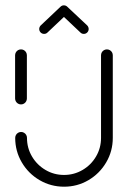

<svg xmlns="http://www.w3.org/2000/svg" viewBox="-20 -705 483 725"><path d="M59.3 -310.7Q53.3 -310.7 48.1 -313.7Q43 -316.7 40 -321.9Q37 -327 37 -333V-496.3Q37 -502.2 40 -507.4Q43 -512.6 48.1 -515.6Q53.3 -518.5 59.3 -518.5Q65.2 -518.5 70.4 -515.6Q75.6 -512.6 78.5 -507.4Q81.5 -502.2 81.5 -496.3V-333Q81.5 -327 78.5 -321.9Q75.6 -316.7 70.4 -313.7Q65.2 -310.7 59.3 -310.7ZM383.7 -518.5Q389.6 -518.5 394.8 -515.6Q400 -512.6 403 -507.4Q405.9 -502.2 405.9 -496.3V-184.4Q405.9 -134.4 381.1 -92Q356.3 -49.6 314.1 -24.8Q271.9 0 221.9 0Q171.9 0 129.4 -24.8Q87 -49.6 62.2 -92Q37.4 -134.4 37.4 -184.4Q37.4 -190.4 40.4 -195.6Q43.3 -200.7 48.5 -203.7Q53.7 -206.7 59.6 -206.7Q65.6 -206.7 70.7 -203.7Q75.9 -200.7 78.9 -195.6Q81.9 -190.4 81.9 -184.4Q81.9 -146.3 100.7 -114.3Q119.6 -82.2 151.7 -63.3Q183.7 -44.4 221.9 -44.4Q259.6 -44.4 291.9 -63.3Q324.1 -82.2 342.8 -114.3Q361.5 -146.3 361.5 -184.4V-496.3Q361.5 -502.2 364.4 -507.4Q367.4 -512.6 372.6 -515.6Q377.8 -518.5 383.7 -518.5ZM221.1 -684.8Q228.9 -684.8 234.3 -679.4Q239.6 -674.1 239.6 -666.3Q239.6 -662.6 238.1 -659.1Q236.7 -655.6 234.1 -653L159.3 -582.2Q154.1 -577 146.7 -577Q138.9 -577 133.5 -582.4Q128.1 -587.8 128.1 -595.6Q128.1 -599.3 129.6 -602.8Q131.1 -606.3 133.7 -608.9L208.5 -679.6Q213.7 -684.8 221.1 -684.8ZM234.8 -678.9 309.3 -608.9Q311.9 -606.3 313.3 -602.8Q314.8 -599.3 314.8 -595.6Q314.8 -587.8 309.4 -582.4Q304.1 -577 296.3 -577Q288.9 -577 283.7 -582.2L209.6 -652.2Z"/></svg>

Font: 26F Galaxy Sans
Style: Regular
Weight: 400
Designer: C₂₉H₂₅N₃O₅
Version: Version 1.100;FEAKit 1.0